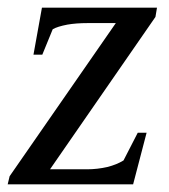

<svg xmlns="http://www.w3.org/2000/svg" viewBox="-31 -479 440 499"><path d="M-11 0 -6 -21 270 -419H197Q167 -419 144 -415Q118 -410 106 -403L79 -337H56L78 -459H377L373 -435L99 -39H195Q222 -39 248 -45Q272 -51 290 -62L327 -134H350L315 0Z"/></svg>

Font: Libra Serif Modern
Style: Italic
Weight: 400
Italic angle: -12°
Designer: Stefan Peev, Context Ltd
Foundry: Stefan Peev, Context Ltd
Version: Version 1.000